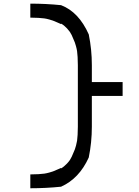

<svg xmlns="http://www.w3.org/2000/svg" viewBox="-20 -853 752 1040"><path d="M310.8 -722.5Q305 -725 288.8 -732.1Q272.5 -739.2 267.1 -741.2Q261.7 -743.3 246.7 -747.5Q231.7 -751.7 220 -753.3Q208.3 -755 188.3 -756.2Q168.3 -757.5 144.2 -757.5V-833.3Q229.2 -833.3 310.8 -825Q406.7 -788.3 460.8 -666.7Q477.5 -585 477.5 -500V-408.3H644.2V-333.3H477.5V-166.7Q477.5 -81.7 460.8 0Q409.2 114.2 310.8 158.3Q229.2 166.7 144.2 166.7V91.7Q168.3 91.7 188.3 90.4Q208.3 89.2 220 87.5Q231.7 85.8 246.7 81.7Q261.7 77.5 267.1 75.4Q272.5 73.3 288.8 66.2Q305 59.2 310.8 56.7V59.2Q325.8 50.8 342.9 32.9Q360 15 365.8 0H366.7Q369.2 -5.8 376.2 -22.1Q383.3 -38.3 385.4 -43.8Q387.5 -49.2 391.7 -64.2Q395.8 -79.2 397.5 -90.8Q399.2 -102.5 400.4 -122.5Q401.7 -142.5 401.7 -166.7V-500Q401.7 -524.2 400.4 -544.2Q399.2 -564.2 397.5 -575.8Q395.8 -587.5 391.7 -602.5Q387.5 -617.5 385.4 -622.9Q383.3 -628.3 376.2 -644.6Q369.2 -660.8 366.7 -666.7H365.8Q360 -680.8 343.3 -698.8Q326.7 -716.7 310.8 -725Z"/></svg>

Font: 0xA000
Style: Regular
Weight: 400
Version: Version 0.1